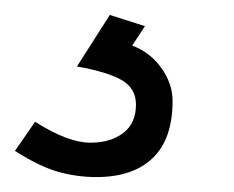

<svg xmlns="http://www.w3.org/2000/svg" viewBox="-91 -27 313 257"><path d="M-71 175 -44 136Q0 164 30 164Q57 164 74 151Q91 138 91 113Q91 91 71.5 80Q52 69 12 62L56 -7L103 8L86 34Q110 43 125 64Q140 85 140 108Q140 159 113.5 184.5Q87 210 38 210Q12 210 -13 203Q-38 196 -71 175Z"/></svg>

Font: Oak Sans Light Italic
Style: Regular
Weight: 400
Italic angle: -9.5°
Foundry: Erik Kennedy, Walven
Version: Version 1.000;Glyphs 3.1.2 (3151)